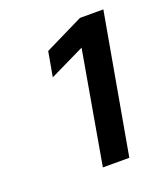

<svg xmlns="http://www.w3.org/2000/svg" viewBox="-88 -761 452 532"><g transform="rotate(-20 138.5 -494.5)"><path d="M184 -621 81 -571 94 -644 208 -700H277L204 -289H126Z"/></g></svg>

Font: Bai Jamjuree Medium
Style: Italic
Weight: 500
Italic angle: -10°
Version: Version 1.000; ttfautohint (v1.6)